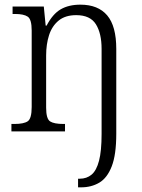

<svg xmlns="http://www.w3.org/2000/svg" viewBox="-20 -564 611 824"><path d="M315 240V203H322Q352 203 373 185.5Q394 168 405 126Q416 84 416 11V-354Q416 -421 391.5 -460Q367 -499 307 -499Q260 -499 231.5 -475.5Q203 -452 190.5 -413Q178 -374 178 -326V-102Q178 -54 195 -43Q212 -32 252 -32H259V0H29V-32H42Q82 -32 99 -43.5Q116 -55 116 -105V-433Q116 -481 99 -492.5Q82 -504 45 -504H34V-536H168L176 -454H180Q206 -504 240.5 -524Q275 -544 325 -544Q401 -544 440 -498Q479 -452 479 -354V10Q479 100 459.5 150Q440 200 406 220Q372 240 328 240Z"/></svg>

Font: Noto Serif Tamil SemiCondensed Light
Style: Italic
Weight: 300
Width: 4
Italic angle: -12°
Designer: Indian Type Foundry, Tom Grace, and the Monotype Design Team
Foundry: Monotype Imaging Inc.
Version: Version 2.003; ttfautohint (v1.8.4.7-5d5b)